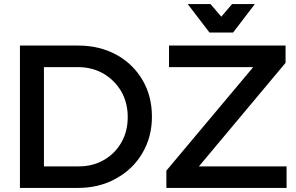

<svg xmlns="http://www.w3.org/2000/svg" viewBox="-20 -924 1453 944"><path d="M552 -655C497 -685 434 -700 365 -700H78V0H362C432 0 495 -15 550 -46C605 -76 649 -118 680 -171C711 -224 727 -283 727 -350C727 -417 712 -477 681 -530C650 -583 607 -625 552 -655ZM490 -137C453 -116 413 -106 368 -106H196V-594H363C408 -594 450 -584 487 -563C524 -542 554 -512 576 -475C597 -438 608 -396 608 -349C608 -302 598 -261 577 -224C556 -187 527 -158 490 -137ZM811 -700V-594H1225L798 -85V0H1389V-106H958L1384 -615V-700ZM1121 -904 1068 -842 1015 -904H903L1010 -764H1126L1233 -904Z"/></svg>

Font: Argentum Sans
Style: Regular
Weight: 400
Designer: Julieta Ulanovsky
Foundry: Julieta Ulanovsky
Version: Version 5.001;March 29, 2019;FontCreator 11.5.0.2425 64-bit